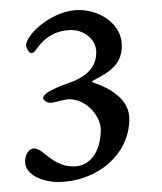

<svg xmlns="http://www.w3.org/2000/svg" viewBox="-20 -797 324 383"><path d="M96 -434C170 -434 238 -486 238 -560C238 -597 203 -620 167 -632C163 -633 163 -635 167 -637C200 -654 223 -669 223 -706C223 -749 180 -777 137 -777C85 -777 32 -729 32 -706C32 -702 38 -691 42 -691C47 -691 50 -695 52 -698C70 -724 93 -737 123 -737C148 -737 172 -718 172 -693C172 -664 155 -648 129 -636C118 -631 66 -616 66 -601C66 -597 74 -592 79 -592C91 -592 107 -599 118 -599C154 -599 181 -564 181 -538C181 -495 160 -465 127 -465C100 -465 86 -477 64 -494C62 -496 54 -501 48 -501C39 -501 30 -490 30 -475C30 -447 67 -434 96 -434Z"/></svg>

Font: EB Garamond
Style: Regular
Weight: 400
Designer: Georg Duffner and Octavio Pardo
Foundry: Georg Duffner
Version: Version 1.000;PS 001.000;hotconv 1.0.88;makeotf.lib2.5.64775